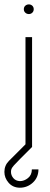

<svg xmlns="http://www.w3.org/2000/svg" viewBox="-56 -669 226 874"><path d="M60 -500H90V0H60ZM75.5 -605Q66 -605 59.2 -611.2Q52.5 -617.5 52.5 -627Q52.5 -637 59.2 -643Q66 -649 75.5 -649Q84.5 -649 91 -643Q97.5 -637 97.5 -627Q97.5 -617.5 91 -611.2Q84.5 -605 75.5 -605ZM34 185.5Q2.5 185 -16.8 163Q-36 141 -36 113.5Q-36 84 -15 63L69 -21L90 0Q55 35 35.5 54.5Q16 74 7.2 84Q-1.5 94 -3.8 100Q-6 106 -6 113.5Q-6 129 4.8 141.8Q15.5 154.5 34.5 155.5Q54 155.5 71.5 141.5Q89 127.5 89 102H119Q119 138.5 93.8 162Q68.5 185.5 34 185.5Z"/></svg>

Font: Urbanist Thin
Style: Regular
Weight: 100
Designer: Corey Hu
Foundry: Corey Hu
Version: Version 1.330; ttfautohint (v1.8.4.7-5d5b)